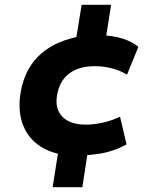

<svg xmlns="http://www.w3.org/2000/svg" viewBox="-20 -660 640 795"><path d="M198 115 225 -57 243 -19Q179 -29 135 -62.5Q91 -96 72.5 -150.5Q54 -205 65 -275Q74 -329 96 -369.5Q118 -410 151 -438.5Q184 -467 227 -485Q270 -503 322 -511L291 -473L318 -640H440L415 -481L397 -514Q446 -513 486.5 -500.5Q527 -488 553 -466L506 -351Q476 -369 441.5 -377.5Q407 -386 373 -386Q340 -386 313.5 -378.5Q287 -371 266.5 -355.5Q246 -340 233.5 -317.5Q221 -295 216 -264Q207 -209 238.5 -176.5Q270 -144 336 -144Q369 -144 407 -152.5Q445 -161 477 -177L504 -62Q476 -47 446.5 -37Q417 -27 385 -22.5Q353 -18 318 -16L346 -48L321 115Z"/></svg>

Font: Nunito Sans 6pt ExtraBold
Style: Italic
Weight: 800
Italic angle: -9°
Version: Version 3.101;gftools[0.9.27]